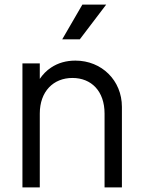

<svg xmlns="http://www.w3.org/2000/svg" viewBox="-20 -810 613 830"><path d="M325 -640 439 -790H336L249 -640ZM152 0V-319C152 -415 211 -473 293 -473C375 -473 432 -416 432 -319V0H507V-348C507 -462 420 -548 306 -548C266 -548 231 -538 201 -518C181 -505 165 -488 152 -469V-536H77V0Z"/></svg>

Font: Plus Jakarta Sans
Style: Regular
Weight: 400
Designer: Gumpita Rahayu
Foundry: Tokotype
Version: Version 2.071;gftools[0.9.30]